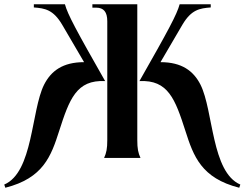

<svg xmlns="http://www.w3.org/2000/svg" viewBox="-60 -742 1149 902"><path d="M444 -642V-84C444 -44 440 -24 429 0H600C589 -24 585 -44 585 -84V-722H374V-706H392C427 -706 444 -686 444 -642ZM595 -361C730 -368 763 -276 811 -127C849 -8 886 95 1064 140L1069 125C933 67 943 -222 882 -344C849 -409 794 -450 694 -450L797 -626C839 -697 878 -703 930 -707V-722H784C771 -674 731 -600 595 -361ZM434 -361C298 -600 258 -674 245 -722H99V-707C151 -703 190 -697 232 -626L335 -450C235 -450 180 -409 147 -344C86 -222 96 67 -40 125L-35 140C143 95 180 -8 218 -127C266 -276 299 -368 434 -361Z"/></svg>

Font: Sinistre
Style: Bold
Weight: 700
Designer: Jules Durand
Foundry: Collletttivo
Version: Version 69.420;Glyphs 3.2 (3217)